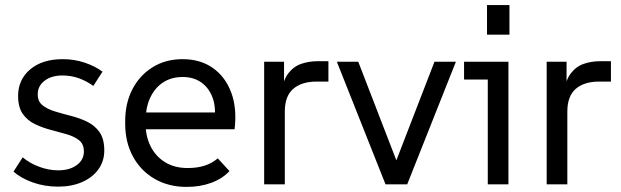

<svg xmlns="http://www.w3.org/2000/svg" viewBox="-20 -723 2437 753"><path d="M208 9Q155 9 108.5 -7.5Q62 -24 33 -50L69 -106Q96 -83 133.5 -69Q171 -55 208 -55Q253 -55 281 -75.5Q309 -96 309 -129Q309 -158 290 -173Q271 -188 241.5 -196.5Q212 -205 179.5 -213.5Q147 -222 117.5 -236Q88 -250 69.5 -276Q51 -302 51 -347Q51 -411 98.5 -451Q146 -491 226 -491Q271 -491 311.5 -477.5Q352 -464 382 -442L346 -386Q320 -405 289.5 -416Q259 -427 225 -427Q182 -427 155 -406.5Q128 -386 128 -353Q128 -325 147 -310Q166 -295 195.5 -286Q225 -277 258.5 -268.5Q292 -260 322 -245.5Q352 -231 370.5 -204.5Q389 -178 389 -133Q389 -91 366 -59Q343 -27 302 -9Q261 9 208 9Z M712 10Q641 10 586.5 -21.5Q532 -53 501.5 -109Q471 -165 471 -238V-248Q471 -318 499 -372.5Q527 -427 578 -459Q629 -491 696 -491Q765 -491 814 -457Q863 -423 886.5 -361Q910 -299 900 -216H529V-282H857L821 -247Q828 -302 813.5 -340.5Q799 -379 769 -400Q739 -421 697 -421Q651 -421 618.5 -399Q586 -377 568.5 -338.5Q551 -300 551 -248V-238Q551 -188 571 -148.5Q591 -109 628 -86.5Q665 -64 716 -64Q754 -64 783 -73.5Q812 -83 834 -102L880 -52Q852 -22 808.5 -6Q765 10 712 10Z M1016 0V-481H1094V-358L1083 -359Q1090 -408 1110.5 -435Q1131 -462 1161 -472.5Q1191 -483 1227 -483H1268V-403H1221Q1163 -403 1130 -374.5Q1097 -346 1097 -285V0Z M1492 0 1301 -481H1385L1550 -54H1519L1684 -481H1768L1577 0Z M1893 0V-447L1929 -411H1800V-481H1974V0ZM1890 -587V-703H1978V-587Z M2124 0V-481H2202V-358L2191 -359Q2198 -408 2218.5 -435Q2239 -462 2269 -472.5Q2299 -483 2335 -483H2376V-403H2329Q2271 -403 2238 -374.5Q2205 -346 2205 -285V0Z"/></svg>

Font: SUSE Thin
Style: Regular
Weight: 400
Version: Version 1.000